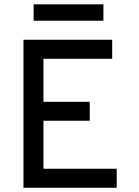

<svg xmlns="http://www.w3.org/2000/svg" viewBox="-20 -888 656 908"><path d="M91 0V-700H510.5V-610H185.5V-406.5H404.5V-317H185.5V-90H532V0ZM139 -790V-867.5H469V-790Z"/></svg>

Font: Overpass Mono Light Medium
Style: Regular
Weight: 500
Monospace: yes
Version: Version 4.000